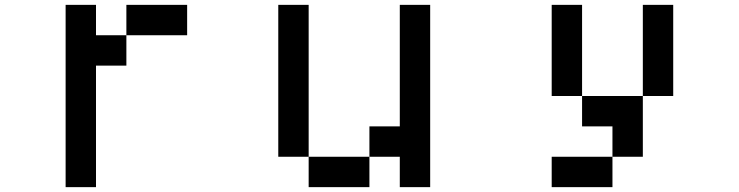

<svg xmlns="http://www.w3.org/2000/svg" viewBox="-20 -770 3040 790"><path d="M250 -750H375V-625H500V-500H375V0H250ZM500 -625V-750H750V-625Z M1125 -750H1250V-125H1125ZM1250 -125H1500V0H1250ZM1500 -125V-250H1625V-750H1750V0H1625V-125Z M2250 -750H2375V-375H2250ZM2375 -375H2625V-125H2500V-250H2375ZM2625 -375V-750H2750V-375ZM2500 -125V0H2250V-125Z"/></svg>

Font: Dogica
Style: Regular
Weight: 400
Monospace: yes
Designer: Roberto Mocci
Version: Version 001.012